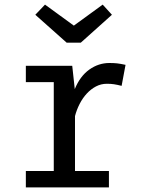

<svg xmlns="http://www.w3.org/2000/svg" viewBox="-20 -812 640 832"><path d="M452 0H92V-71H213V-456H92V-527H293L304 -426Q327 -482 367 -510.5Q407 -539 454 -539Q473 -539 487 -537.5Q501 -536 524 -531L507 -440Q487 -445 473.5 -447Q460 -449 443 -449Q418 -449 396 -437.5Q374 -426 356 -406.5Q338 -387 325 -361.5Q312 -336 305 -309V-71H452ZM300 -701 425 -792 465 -748 330 -627H269L133 -748L175 -792Z"/></svg>

Font: Wlorlttqgufhjawjgtejqphaquk
Style: Regular
Weight: 400
Monospace: yes
Designer: Carrois Corporate & Edenspiekermann
Foundry: Carrois Corporate GbR & Edenspiekermann AG
Version: Version 2.001